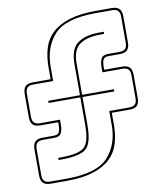

<svg xmlns="http://www.w3.org/2000/svg" viewBox="-83 -797 740 875"><g transform="rotate(-10 287.0 -360.0)"><path d="M81 10Q57 10 46 -1Q35 -12 35 -36V-157Q35 -181 46 -192Q57 -203 81 -203H132Q153 -203 158 -215.5Q163 -228 163 -243V-260H81Q57 -260 46 -270.5Q35 -281 35 -306V-413Q35 -437 46 -448Q57 -459 81 -459H163V-515Q163 -562 175 -602Q187 -642 216.5 -670Q246 -698 295.5 -714Q345 -730 419 -730H493Q517 -730 528 -719Q539 -708 539 -684V-563Q539 -539 528 -528Q517 -517 493 -517H442Q421 -517 416 -504.5Q411 -492 411 -477V-459H493Q517 -459 528 -448.5Q539 -438 539 -413V-306Q539 -281 528 -270.5Q517 -260 493 -260H411V-205Q411 -158 399 -118Q387 -78 357.5 -50Q328 -22 278.5 -6Q229 10 155 10ZM401 -205V-270H493Q512 -270 520.5 -278.5Q529 -287 529 -306V-413Q529 -432 520.5 -440.5Q512 -449 493 -449H401V-477Q401 -496 408.5 -511.5Q416 -527 442 -527H493Q512 -527 520.5 -535.5Q529 -544 529 -563V-684Q529 -703 520.5 -711.5Q512 -720 493 -720H419Q278 -720 225.5 -663Q173 -606 173 -515V-449H81Q62 -449 53.5 -440.5Q45 -432 45 -413V-306Q45 -287 53.5 -278.5Q62 -270 81 -270H173V-243Q173 -224 165.5 -208.5Q158 -193 132 -193H81Q62 -193 53.5 -184.5Q45 -176 45 -157V-36Q45 -17 53.5 -8.5Q62 0 81 0H155Q296 0 348.5 -57Q401 -114 401 -205ZM135 -90V-100H145Q228 -100 255 -123Q282 -146 282 -224V-354H135V-364H282V-509Q282 -578 318 -604Q354 -630 419 -630H439V-620H419Q360 -620 326 -596.5Q292 -573 292 -509V-364H439V-354H292V-224Q292 -140 262.5 -115Q233 -90 145 -90Z"/></g></svg>

Font: Bungee Outline
Style: Regular
Weight: 400
Designer: David Jonathan Ross
Foundry: David Jonathan Ross
Version: Version 1.000;PS 1.0;hotconv 1.0.72;makeotf.lib2.5.5900